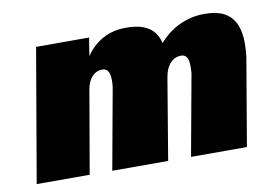

<svg xmlns="http://www.w3.org/2000/svg" viewBox="-58 -562 936 653"><g transform="rotate(-10 410.0 -235.5)"><path d="M797 -300C809 -397 792 -472 681 -471C617 -471 563 -442 525 -398C514 -444 481 -472 409 -471C347 -471 302 -441 272 -398L282 -460H99L20 0H203L252 -284C258 -323 280 -345 307 -345C335 -345 335 -310 332 -281L281 0H474L521 -281C528 -323 551 -345 579 -345C608 -345 606 -309 604 -280L553 0H746Z"/></g></svg>

Font: Jost* Black
Style: Italic
Weight: 900
Italic angle: -10°
Version: Version 3.7